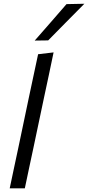

<svg xmlns="http://www.w3.org/2000/svg" viewBox="-20 -1028 480 1048"><path d="M33 0Q44.5 -55 55.5 -106.5Q66.5 -158 79.5 -219L137 -493Q150.5 -555.5 163 -615Q175.5 -674.5 188 -732L272.5 -742Q260 -681.5 247 -620.5Q234 -559.5 220 -494L162 -219Q148.5 -156.5 137.8 -105.8Q127 -55 115.5 0ZM169.5 -806.5Q214 -857.5 257 -906.5Q300 -955.5 343 -1005.5L440.5 -1007.5Q390 -956.5 340.8 -906.8Q291.5 -857 243 -807.5Z"/></svg>

Font: Commissioner
Style: Italic
Weight: 400
Italic angle: -12°
Designer: Kostas Bartsokas
Foundry: Kostas Bartsokas
Version: Version 1.000; ttfautohint (v1.8.3)